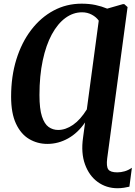

<svg xmlns="http://www.w3.org/2000/svg" viewBox="-20 -773 738 1046"><path d="M620.5 252.5Q559.5 252.5 512.5 218.5Q465.5 184.5 443 122.2Q420.5 60 432.5 -23.5L443.5 -106Q404 -48.5 350.8 -18.8Q297.5 11 238 11Q184 11 139 -15.5Q94 -42 67.2 -99Q40.5 -156 40.5 -246.5Q40.5 -357 69.2 -449.5Q98 -542 150 -610Q202 -678 272 -715.5Q342 -753 424.5 -753Q466 -753 500 -745.8Q534 -738.5 564 -726L649.5 -750.5H657L675 -734.5L564 90Q558.5 133.5 569.8 149.8Q581 166 619 166Q639 166 659 160.2Q679 154.5 698.5 141L685 244Q673 247 655.2 249.8Q637.5 252.5 620.5 252.5ZM297 -65Q337.5 -65 377.8 -92.8Q418 -120.5 453 -177L518 -660.5Q504.5 -680 480.2 -693Q456 -706 427 -706Q378.5 -706 336.2 -675Q294 -644 262.2 -585.5Q230.5 -527 212.8 -443.5Q195 -360 195 -255Q195 -180 208.5 -138.8Q222 -97.5 245 -81.2Q268 -65 297 -65Z"/></svg>

Font: Merriweather 60pt
Style: Bold Italic
Weight: 700
Italic angle: -7.8°
Version: Version 2.101